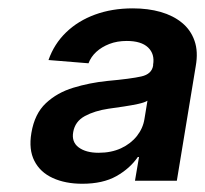

<svg xmlns="http://www.w3.org/2000/svg" viewBox="-20 -760 498 466"><path d="M179.7 -314Q138.7 -314 108.2 -327.9Q77.6 -341.8 63.5 -369.4Q49.3 -397 56.2 -437.5Q64 -483.9 91.3 -509.5Q118.7 -535.2 158 -547.1Q197.3 -559.1 240.2 -563.5Q298.3 -568.8 323.2 -574.5Q348.1 -580.1 351.6 -600.6V-603Q356 -628.9 339.4 -644.8Q322.8 -660.6 287.6 -660.6Q264.2 -660.6 245.4 -653.3Q226.6 -646 213.6 -634Q200.7 -622.1 194.8 -606.4L97.7 -614.3Q111.3 -653.3 140.4 -681.4Q169.4 -709.5 210.7 -724.6Q252 -739.7 302.2 -739.7Q339.4 -739.7 369.9 -731Q400.4 -722.2 421.6 -704.8Q442.9 -687.5 452.1 -661.1Q461.4 -634.8 455.1 -599.6L409.2 -321.3H307.6L317.4 -378.9H314.5Q295.4 -351.1 262.5 -332.5Q229.5 -314 179.7 -314ZM219.2 -389.2Q250 -389.2 273.7 -400.1Q297.4 -411.1 312.3 -429.9Q327.1 -448.7 330.6 -471.2L337.9 -515.6Q331.1 -511.2 315.4 -507.8Q299.8 -504.4 280.5 -501.5Q261.2 -498.5 243.2 -496.1Q210 -491.2 186 -478.3Q162.1 -465.3 157.7 -439.5Q153.3 -415.5 170.9 -402.3Q188.5 -389.2 219.2 -389.2Z"/></svg>

Font: Inter 24pt SemiBold
Style: Italic
Weight: 600
Italic angle: -9.3988°
Designer: Rasmus Andersson
Foundry: rsms
Version: Version 4.001;git-66647c0bb